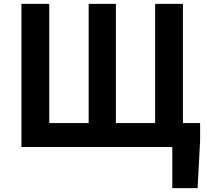

<svg xmlns="http://www.w3.org/2000/svg" viewBox="-20 -761 1074 994"><path d="M91 0V-741H235V-124H439V-741H580V-124H783V-741H927V-124H1016V-32L1003 213H872V0Z"/></svg>

Font: Chiron Sans HK TT
Style: Bold
Weight: 700
Designer: Ryoko NISHIZUKA 西塚涼子 (kana, bopomofo & ideographs); Paul D. Hunt (Latin, Greek & Cyrillic); Sandoll Communications 산돌커뮤니
Foundry: Adobe
Version: Version 2.022;hotconv 1.0.109;makeotfexe 2.5.65596